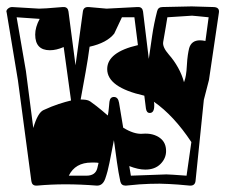

<svg xmlns="http://www.w3.org/2000/svg" viewBox="-39 -589 727 600"><path d="M74 -9Q61 -9 59 -23L17 -338L-18 -549Q-18 -550 -18.5 -551Q-19 -552 -19 -553Q-19 -558 -13.5 -562.5Q-8 -567 -1 -567Q37 -565 58 -563.5Q79 -562 83 -562Q88 -562 106.5 -563Q125 -564 157 -567H160Q173 -567 175 -553Q176 -545 181.5 -503Q187 -461 197 -385L220 -553Q222 -568 238 -567L294 -562L390 -567H393Q406 -567 408 -553L426 -405Q431 -440 436.5 -477.5Q442 -515 452 -554Q455 -567 469 -567L560 -569L627 -567Q648 -567 645 -549L614 -339L598 -277L572 -23Q570 -8 554 -9Q513 -13 489 -14Q465 -15 460 -15Q455 -15 428.5 -14.5Q402 -14 355 -9H353Q340 -9 337 -22Q331 -50 326.5 -82Q322 -114 317 -151L314 -136Q308 -106 303 -80Q298 -54 290 -31Q282 -8 263 -9Q238 -11 213.5 -12Q189 -13 166 -13Q143 -13 121 -12Q99 -11 77 -9ZM536 -332 538 -338Q540 -343 542 -354.5Q544 -366 545 -385Q546 -404 548 -417Q550 -430 552 -438Q559 -463 586 -463Q590 -463 594 -462.5Q598 -462 603 -461L613 -535Q591 -537 578 -538.5Q565 -540 561 -540Q557 -540 538 -538.5Q519 -537 484 -535Q482 -524 479 -504.5Q476 -485 471 -458Q468 -442 489 -418Q505 -400 517.5 -377.5Q530 -355 536 -332ZM65 -189Q79 -237 97 -245Q123 -257 144.5 -264Q166 -271 183 -275L160 -442Q137 -432 117 -432Q71 -432 71 -481Q71 -504 85 -530L13 -535L42 -367ZM370 -40 481 -44Q486 -44 501.5 -43Q517 -42 544 -40L559 -145Q504 -228 442 -271Q443 -267 443 -264Q443 -261 443 -259Q443 -236 429 -236Q419 -236 417 -250L412 -290Q296 -316 296 -373Q296 -426 392 -448L381 -535H342L318 -484Q295 -455 241 -443Q236 -405 228.5 -363.5Q221 -322 213 -278Q222 -278 229.5 -277Q237 -276 243 -272Q249 -268 262.5 -257.5Q276 -247 298 -228Q300 -239 301 -250Q302 -261 303 -271Q305 -286 317 -286Q330 -286 333 -268L346 -190Q380 -169 406 -171Q440 -174 462 -157Q480 -143 480 -117Q480 -94 462.5 -76.5Q445 -59 415 -59Q393 -59 365 -70ZM176 -40H231Q259 -40 265 -63L269 -80Q263 -81 257.5 -81Q252 -81 247 -81Q196 -81 176 -40Z"/></svg>

Font: Moo Lah Lah
Style: Regular
Weight: 400
Designer: Robert E. Leuschke
Foundry: Robert E. Leuschke
Version: Version 1.010; ttfautohint (v1.8.3)